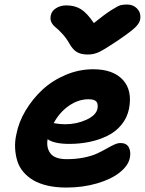

<svg xmlns="http://www.w3.org/2000/svg" viewBox="-20 -863 648 859"><path d="M547.9 -842.8Q575.7 -842.8 593 -825Q610.4 -807.1 607.9 -780.8Q606.4 -762.2 587.6 -742.9Q568.8 -723.6 502 -678.2Q447.8 -642.1 424.1 -630.6Q400.4 -619.1 373 -619.1Q342.3 -619.1 324 -630.1Q305.7 -641.1 291 -667Q276.9 -692.4 258.5 -712.2Q240.2 -731.9 228.5 -741Q216.8 -750 210.2 -762.9Q203.6 -775.9 207 -793Q210.4 -813.5 230.5 -826.2Q250.5 -838.9 276.9 -838.9Q314.9 -838.9 342.3 -821.8Q369.6 -804.7 399.9 -759.8Q448.2 -798.8 477.8 -817.6Q507.3 -836.4 519 -839.6Q530.8 -842.8 547.9 -842.8ZM276.9 -23.9Q230 -23.9 192.1 -32.7Q154.3 -41.5 128.2 -57.1Q102.1 -72.8 83.7 -94.7Q65.4 -116.7 57.4 -143.1Q49.3 -169.4 47.6 -199.7Q45.9 -230 53.2 -262.2Q63.5 -316.4 94.5 -368.4Q125.5 -420.4 169.9 -461.7Q214.4 -502.9 274.2 -528.1Q334 -553.2 397 -553.2Q485.8 -553.2 529.5 -505.9Q573.2 -458.5 557.1 -376Q548.8 -335.4 522.9 -304.2Q497.1 -272.9 459.7 -254.9Q422.4 -236.8 379.6 -228Q336.9 -219.2 290 -219.2Q223.1 -219.2 192.9 -240.2Q186.5 -201.2 206.3 -176Q226.1 -150.9 278.8 -150.9Q320.3 -150.9 356 -158.2Q391.6 -165.5 414.6 -176.3Q437.5 -187 456.1 -197.8Q474.6 -208.5 490.5 -215.8Q506.3 -223.1 519 -223.1Q545.9 -223.1 556.2 -203.9Q566.4 -184.6 561 -157.2Q554.2 -122.1 515.9 -91.6Q477.5 -61 414.1 -42.5Q350.6 -23.9 276.9 -23.9ZM376 -418.9Q330.1 -418.9 288.1 -389.6Q246.1 -360.4 220.2 -312Q248 -307.1 271 -307.1Q322.3 -307.1 366.2 -327.1Q410.2 -347.2 416 -377Q419.9 -398.4 410.9 -408.7Q401.9 -418.9 376 -418.9Z"/></svg>

Font: Shantell Sans Bouncy
Style: Bold Italic
Weight: 700
Italic angle: -11.31°
Designer: Stephen Nixon, Anya Danilova, Shantell Martin
Foundry: Arrow Type
Version: Version 1.006;[9816181b4]